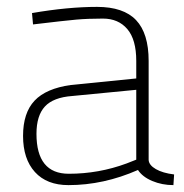

<svg xmlns="http://www.w3.org/2000/svg" viewBox="-20 -529 534 558"><path d="M47 -134Q47 -201 80.5 -236.5Q114 -272 186 -282L376 -301V-352Q376 -414 350 -444.5Q324 -475 279 -475Q235 -475 201.5 -472Q168 -469 76 -458L73 -491Q177 -509 262 -509Q339 -509 375.5 -470.5Q412 -432 412 -352V-64Q413 -49 433 -37.5Q453 -26 486 -22L484 9Q451 9 422.5 -3Q394 -15 381 -35Q281 9 179 9Q116 9 81.5 -29Q47 -67 47 -134ZM348 -54 376 -65V-268L190 -250Q135 -246 110.5 -219.5Q86 -193 86 -140Q86 -24 180 -24Q267 -24 348 -54Z"/></svg>

Font: Cairo ExtraLight
Style: Regular
Weight: 250
Designer: Mohamed Gaber, the designers of Titillium
Foundry: Kief Type Foundry
Version: Version 2.009; ttfautohint (v1.5.33-1714) -l 8 -r 50 -G 200 